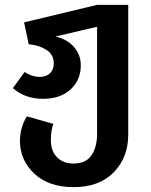

<svg xmlns="http://www.w3.org/2000/svg" viewBox="-20 -549 622 789"><path d="M379 -529H507V4Q507 98 447.5 159Q388 220 283 220Q180 220 121 164.5Q62 109 62 30Q62 -23 90 -71L199 -40Q189 -13 189 27Q189 71 214 97Q239 123 283 123Q333 123 356 89Q379 55 379 1V-439L208 -399Q256 -388 284 -356Q312 -324 312 -281Q312 -220 270 -181.5Q228 -143 157 -143Q82 -143 33 -187L81 -253Q112 -233 144 -233Q170 -233 185.5 -248Q201 -263 201 -289Q201 -325 170 -344.5Q139 -364 98 -367L79 -457Z"/></svg>

Font: FiraGO Medium
Style: Regular
Weight: 500
Designer: bBox Type
Foundry: bBox Type GmbH
Version: Version 1.001;PS 001.001;hotconv 1.0.88;makeotf.lib2.5.64775